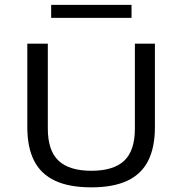

<svg xmlns="http://www.w3.org/2000/svg" viewBox="-20 -778 764 805"><path d="M363 7.5Q270.5 7.5 211 -20.2Q151.5 -48 123 -104Q94.5 -160 94.5 -245V-595H180.5V-239Q180.5 -146.5 225.5 -104.2Q270.5 -62 363 -62Q456 -62 500.8 -104.2Q545.5 -146.5 545.5 -239V-595H629.5V-245Q629.5 -160 601.2 -104Q573 -48 513.8 -20.2Q454.5 7.5 363 7.5ZM194.5 -703V-757.5H531.5V-703Z"/></svg>

Font: Encode Sans SC Expanded
Style: Regular
Weight: 400
Width: 7
Designer: Multiple Designers
Foundry: Impallari Type
Version: Version 3.002